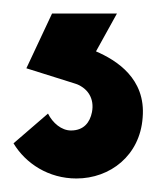

<svg xmlns="http://www.w3.org/2000/svg" viewBox="-27 -20 231 284"><path d="M86 244C136 244 180 210 184 154C189 96 145 69 115 56L146 0H50L12 81L82 103C103 109 113 126 109 146C106 161 97 173 78 173C64 173 51 162 44 148L-7 192C11 222 45 244 86 244Z"/></svg>

Font: Decalotype
Style: Bold
Weight: 700
Designer: Alfredo Marco Pradil
Foundry: Alfredo Marco Pradil
Version: Version 1.0